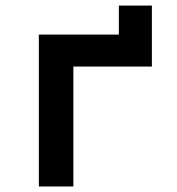

<svg xmlns="http://www.w3.org/2000/svg" viewBox="-20 -675 639 695"><path d="M120.6 0V-549.8H410.2V-654.8H529.8V-434.1H245.6V0Z"/></svg>

Font: UDEV Gothic 35
Style: Bold
Weight: 700
Version: v2.1.0; ttfautohint (v1.8.4.7-5d5b-dirty) -l 6 -r 45 -G 200 